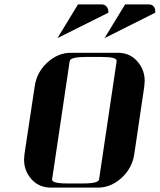

<svg xmlns="http://www.w3.org/2000/svg" viewBox="-20 -856 729 876"><path d="M89.8 -127.9Q89.8 -136.2 91.8 -153.8L138.2 -460.9Q147 -525.4 194.8 -569.8Q244.1 -615.2 303.2 -615.2H517.1Q576.7 -615.2 611.8 -569.8Q640.1 -534.2 640.1 -486.8Q640.1 -478.5 638.2 -460.9L592.8 -153.8Q584 -90.3 535.2 -44.9Q486.3 0 426.8 0H212.9Q152.8 0 118.2 -44.9Q89.8 -80.6 89.8 -127.9ZM217.8 -38.1Q214.8 -19 287.1 -19H358.9Q430.7 -19 432.1 -38.1L512.2 -577.1Q515.1 -596.2 443.8 -596.2H372.1Q300.8 -596.2 297.9 -577.1ZM242.2 -682.1 335.9 -835.9H443.8Q459 -835.9 466.8 -825.2Q476.6 -811.5 474.1 -797.9ZM457 -682.1 550.8 -835.9H659.2Q674.3 -835.9 682.1 -825.2Q690.4 -813.5 688 -797.9Z"/></svg>

Font: Hjet
Style: Italic
Weight: 400
Designer: T. Christopher White
Version: Version 1.2